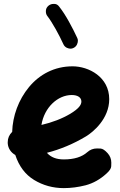

<svg xmlns="http://www.w3.org/2000/svg" viewBox="-20 -906 622 993"><path d="M531.2 -8.8C546.4 -22.5 554.7 -34.7 555.2 -45.9C555.7 -57.1 555.7 -63 555.7 -64.5C555.7 -83.5 549.3 -99.6 536.6 -113.8C522.9 -128.9 510.7 -137.2 500 -137.7C488.8 -138.2 482.9 -138.2 481.4 -138.2C462.4 -138.2 445.8 -131.8 431.6 -119.1C403.8 -94.2 363.3 -81.5 310.1 -81.5C271.5 -81.5 242.7 -92.8 222.7 -115.7C293 -133.8 360.4 -162.1 424.8 -200.7C460.4 -222.2 544.9 -291 544.9 -393.1C544.9 -508.3 438.5 -563 355.5 -563C261.2 -563 184.1 -521 129.9 -455.6C75.7 -390.1 45.4 -306.2 43 -224.1C27.8 -209 20 -191.4 20 -170.9V-165C21.5 -138.2 37.6 -116.2 59.1 -104.5C78.1 -46.4 110.8 -2.9 156.7 24.9C202.6 52.7 253.9 66.9 310.1 66.9C346.7 66.9 384.3 62 422.9 52.2C461.4 42 497.6 22 531.2 -8.8ZM351.1 -414.6C381.8 -414.6 400.9 -401.9 400.9 -380.9C400.9 -363.8 387.7 -344.2 343.3 -317.4C300.3 -292 250.5 -272.9 194.3 -259.8C209 -350.6 278.8 -414.6 351.1 -414.6ZM231.9 -877.4C215.8 -864.3 217.3 -849.6 217.3 -846.2C217.3 -837.4 219.7 -829.6 225.1 -822.8C249.5 -791.5 286.6 -724.6 307.6 -677.7C315.9 -658.7 335 -654.3 344.7 -654.3C350.1 -654.3 355 -655.3 359.4 -657.7C378.4 -666 382.8 -685.5 382.8 -695.3C382.8 -700.7 381.8 -705.6 379.4 -710C367.2 -736.3 353 -764.6 336.4 -794.4C319.8 -824.2 303.2 -850.1 286.6 -871.1C274.4 -888.2 259.8 -885.7 256.3 -885.7C247.1 -885.7 239.3 -882.8 231.9 -877.4Z"/></svg>

Font: Mikhak ExtraBold
Style: Regular
Weight: 800
Designer: Amin Abedi
Version: Version 3.2